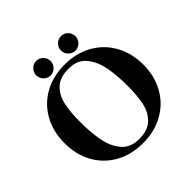

<svg xmlns="http://www.w3.org/2000/svg" viewBox="-215 -1041 1239 1239"><g transform="rotate(-45 404.0 -422.0)"><path d="M45 -349Q45 -452.5 89.2 -534Q133.5 -615.5 215 -661.8Q296.5 -708 404 -708Q510 -708 591.8 -661.8Q673.5 -615.5 718.5 -533.8Q763.5 -452 763.5 -349Q763.5 -246 718.5 -164.5Q673.5 -83 591.8 -37Q510 9 404 9Q297 9 215.5 -37Q134 -83 89.5 -164.2Q45 -245.5 45 -349ZM595 -324Q595 -418.5 580.8 -494Q566.5 -569.5 524.5 -620.5Q482.5 -671.5 404 -671.5Q324.5 -671.5 282.5 -631.8Q240.5 -592 226.8 -528.2Q213 -464.5 213 -374Q213 -280 227 -204.5Q241 -129 283.2 -78.2Q325.5 -27.5 404 -27.5Q483.5 -27.5 525.2 -67Q567 -106.5 581 -170Q595 -233.5 595 -324ZM451.5 -788.2Q451.5 -806 460.6 -821.3Q469.7 -836.5 484.8 -845.5Q499.8 -854.5 518 -854.5Q535 -854.5 550.1 -845.5Q565.2 -836.5 574.1 -821.3Q583 -806 583 -788.1Q583 -770.3 574 -755.1Q565 -740 550 -731Q535 -722 518 -722Q499.8 -722 484.8 -731Q469.7 -740 460.6 -755.2Q451.5 -770.5 451.5 -788.2ZM225.5 -788.2Q225.5 -806 234.5 -821.3Q243.5 -836.5 258.7 -845.5Q274 -854.5 291.6 -854.5Q308.5 -854.5 323.5 -845.5Q338.4 -836.5 347.5 -821.3Q356.5 -806 356.5 -788.1Q356.5 -770.3 347.5 -755.1Q338.5 -740 323.6 -731Q308.7 -722 291.5 -722Q274 -722 258.7 -731Q243.5 -740 234.5 -755.2Q225.5 -770.5 225.5 -788.2Z"/></g></svg>

Font: Didactic
Style: Regular
Weight: 400
Designer: Tyler Finck
Foundry: Etcetera Type Co
Version: Version 3.007;FEAKit 1.0